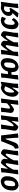

<svg xmlns="http://www.w3.org/2000/svg" viewBox="2323 -2837 524 5210"><g transform="rotate(-90 2585.0 -232.0)"><path d="M269 -474 280 -473Q408 -447 408 -308Q408 -167 342.5 -82.5Q277 2 162 10L151 9Q22 -19 22 -165Q22 -300 88.5 -383.5Q155 -467 269 -474ZM245 -378Q188 -378 162.5 -324Q137 -270 137 -163Q137 -119 147.5 -101Q158 -83 184 -83Q241 -83 266 -138Q291 -193 291 -300Q291 -343 280.5 -360.5Q270 -378 245 -378Z M634 -469 609 -288H621Q696 -408 766 -468L778 -469Q825 -460 853.5 -434.5Q882 -409 881 -372L880 -359L868 -288H880Q952 -405 1025 -468L1036 -469Q1084 -460 1112.5 -434.5Q1141 -409 1140 -372L1139 -359L1099 -113L1095 -5L969 4L1019 -304L1020 -315Q1020 -339 1002 -339Q978 -339 936 -284.5Q894 -230 842 -125L840 -113L836 -5L710 4L760 -304L761 -315Q761 -339 744 -339Q720 -339 679.5 -287.5Q639 -236 588 -135L585 -112L581 -5L458 4L508 -356L512 -460Z M1360 -464H1515L1571 -4L1452 4L1450 -80L1430 -340H1413L1337 -128Q1309 -47 1271 -17.5Q1233 12 1165 7L1156 -82L1163 -94Q1196 -103 1215.5 -126Q1235 -149 1258 -208Z M1812 -469 1765 -167 1764 -149Q1763 -125 1782 -125Q1830 -125 1931 -321L1936 -356L1940 -460L2062 -469L2013 -112L2009 -5L1886 4L1911 -173H1901Q1828 -55 1759 3H1748Q1700 -5 1671 -30Q1642 -55 1643 -92L1644 -108L1684 -352L1689 -461Z M2271 -468 2243 -264 2242 -252Q2242 -224 2265 -224Q2301 -224 2385 -301L2392 -356L2397 -460L2517 -468L2470 -112L2465 -5L2345 4L2373 -207H2363Q2287 -142 2233 -114H2221Q2174 -119 2149.5 -142.5Q2125 -166 2125 -204L2127 -220L2146 -355L2151 -460Z M2802 -471H2808L2885 -450L2960 -474L2971 -467L2922 -112L2918 -5L2795 4L2817 -154H2804Q2751 -59 2686 9H2668Q2565 -29 2565 -154Q2565 -221 2589.5 -284.5Q2614 -348 2669.5 -400Q2725 -452 2802 -471ZM2677 -197Q2677 -112 2702 -112Q2721 -112 2760.5 -172Q2800 -232 2843 -338L2845 -354V-356L2780 -377Q2732 -377 2704.5 -327.5Q2677 -278 2677 -197Z M3202 -468 3178 -279H3249Q3273 -366 3332.5 -418Q3392 -470 3475 -474L3487 -473Q3553 -459 3582.5 -418Q3612 -377 3612 -299Q3612 -167 3544.5 -81Q3477 5 3370 10L3358 8Q3294 -5 3264 -47.5Q3234 -90 3234 -170Q3234 -179 3235 -184H3166L3156 -112L3151 -5L3030 4L3078 -356L3083 -460ZM3451 -381Q3348 -381 3348 -170Q3348 -117 3357.5 -98.5Q3367 -80 3394 -80Q3496 -80 3496 -293Q3496 -345 3486.5 -363Q3477 -381 3451 -381Z M3838 -469 3813 -288H3825Q3900 -408 3970 -468L3982 -469Q4029 -460 4057.5 -434.5Q4086 -409 4085 -372L4084 -359L4072 -288H4084Q4156 -405 4229 -468L4240 -469Q4288 -460 4316.5 -434.5Q4345 -409 4344 -372L4343 -359L4303 -113L4299 -5L4173 4L4223 -304L4224 -315Q4224 -339 4206 -339Q4182 -339 4140 -284.5Q4098 -230 4046 -125L4044 -113L4040 -5L3914 4L3964 -304L3965 -315Q3965 -339 3948 -339Q3924 -339 3883.5 -287.5Q3843 -236 3792 -135L3789 -112L3785 -5L3662 4L3712 -356L3716 -460Z M4653 -472 4729 -449 4734 -435 4699 -342 4673 -340Q4641 -378 4611 -378Q4566 -378 4540.5 -330Q4515 -282 4515 -194Q4515 -140 4525.5 -118Q4536 -96 4561 -96Q4601 -96 4647 -169L4663 -168L4701 -121Q4668 -67 4633.5 -37.5Q4599 -8 4549 8H4532Q4462 -3 4430 -43.5Q4398 -84 4398 -170Q4398 -303 4465 -387.5Q4532 -472 4653 -472Z M4828 7Q4778 4 4722 -13L4718 -27Q4780 -88 4837 -152Q4758 -168 4758 -259Q4758 -335 4815.5 -393Q4873 -451 4969 -472L5063 -461L5131 -472L5140 -466L5093 -112L5088 -5L4967 4L5018 -377L4961 -387Q4920 -387 4892 -354Q4864 -321 4864 -273Q4864 -186 4953 -240L4962 -236L4972 -198Q4911 -99 4839 1Z"/></g></svg>

Font: Alegreya Sans
Style: Bold Italic
Weight: 700
Italic angle: -7°
Designer: Juan Pablo del Peral
Foundry: Huerta Tipografica
Version: Version 2.007